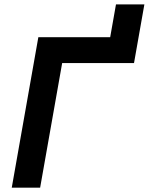

<svg xmlns="http://www.w3.org/2000/svg" viewBox="-20 -865 686 885"><path d="M34.2 0 156.7 -693.4H287.6L165 0ZM135.7 -574.2 156.7 -693.4H618.7L597.7 -574.2ZM466.8 -574.2 514.6 -844.7H645.5L597.7 -574.2Z"/></svg>

Font: Cascadia Code PL
Style: Italic
Weight: 400
Italic angle: -10°
Monospace: yes
Designer: Aaron Bell
Foundry: Saja Typeworks
Version: Version 2404.023